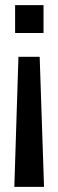

<svg xmlns="http://www.w3.org/2000/svg" viewBox="-20 -529 228 750"><path d="M52 -307H135L152 201H36ZM39 -509H150V-400H39Z"/></svg>

Font: Special Gothic Condensed Medium
Style: Regular
Weight: 500
Width: 3
Designer: Alistair McCready
Foundry: Monolith
Version: Version 1.000; ttfautohint (v1.8.4.7-5d5b)